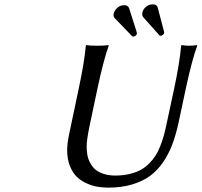

<svg xmlns="http://www.w3.org/2000/svg" viewBox="-20 -856 930 886"><path d="M783.2 -444.8Q809.1 -565.9 815.9 -645L817.9 -647.9Q835.9 -645 853 -645Q870.1 -645 888.2 -647.9L890.1 -645Q866.2 -581.1 836.9 -444.8L804.2 -291Q792 -234.9 775.6 -190.9Q759.3 -147 733.2 -108.4Q707 -69.8 672.4 -44.4Q637.7 -19 588.9 -4.6Q540 9.8 479 9.8Q453.1 9.8 429 5.6Q404.8 1.5 378.9 -10.3Q353 -22 334 -40.5Q314.9 -59.1 302.5 -90.3Q290 -121.6 290 -162.1Q290 -194.3 298.8 -235.8L342.8 -444.8Q369.6 -569.8 376 -645L377.9 -647.9Q396 -645 429.2 -645Q461.9 -645 480 -647.9L481.9 -645Q459 -584.5 429.2 -444.8L392.1 -269Q379.9 -209.5 379.9 -180.2Q379.9 -159.7 383.1 -141.6Q386.2 -123.5 395.5 -105.5Q404.8 -87.4 418.9 -74.7Q433.1 -62 457 -54Q481 -45.9 512.2 -45.9Q547.9 -45.9 577.6 -53Q607.4 -60.1 628.9 -71.8Q650.4 -83.5 668.5 -101.8Q686.5 -120.1 698.2 -138.7Q710 -157.2 719.7 -182.4Q729.5 -207.5 735.4 -228.5Q741.2 -249.5 747.1 -276.9ZM504.9 -793.9Q508.3 -808.1 521.5 -820.1Q534.7 -832 554.2 -832Q569.3 -832 575.2 -819.8L609.9 -710.9Q611.8 -703.1 611.8 -702.1Q611.8 -696.3 606.2 -691.7Q600.6 -687 596.2 -687Q591.8 -687 588.9 -689.9L507.8 -773.9Q503.9 -779.8 503.9 -787.1Q503.9 -791 504.9 -793.9ZM637.2 -797.9Q639.6 -812 652.8 -824Q666 -835.9 686 -835.9Q701.2 -835.9 707 -824.2L735.8 -714.8Q737.8 -707 737.8 -706.1Q737.8 -700.2 732.2 -695.6Q726.6 -690.9 722.2 -690.9Q716.3 -690.9 714.8 -693.8L640.1 -777.8Q636.2 -783.7 636.2 -791Q636.2 -794.9 637.2 -797.9Z"/></svg>

Font: Linear Smooth
Style: Italic
Weight: 400
Designer: Philipp H. Poll, Flanker
Foundry: Philipp H. Poll, reworked by Flanker
Version: Version 1.061 | FøM Fix